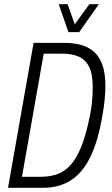

<svg xmlns="http://www.w3.org/2000/svg" viewBox="-20 -889 528 909"><path d="M18 0 139 -686H288Q384 -686 431.5 -637.5Q479 -589 479 -483Q479 -452 475.5 -417Q472 -382 465 -343Q445 -223 408.5 -147.5Q372 -72 316.5 -36Q261 0 185 0ZM84 -52H172Q213 -52 247.5 -63Q282 -74 311.5 -105Q341 -136 364.5 -194Q388 -252 406 -343Q412 -372 414.5 -395.5Q417 -419 418 -438.5Q419 -458 419 -474Q419 -539 401.5 -573.5Q384 -608 351.5 -621.5Q319 -635 274 -635H187ZM448 -869 355 -737H304L258 -869H300L343 -749H316L403 -869Z"/></svg>

Font: Archivo ExtraCondensed ExtraLight
Style: Italic
Weight: 250
Width: 2
Italic angle: -10°
Designer: Hector Gatti
Foundry: Omnibus-Type
Version: Version 2.001